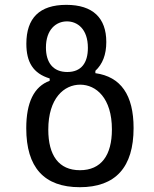

<svg xmlns="http://www.w3.org/2000/svg" viewBox="-20 -780 642 800"><path d="M312.5 0C461.4 0 536.6 -83 536.6 -246.6C536.6 -384.3 483.4 -460.4 377.4 -475.1V-484.9C407.2 -512.7 422.9 -551.8 422.9 -605C422.9 -705.1 367.2 -759.8 256.3 -759.8C144.5 -759.8 89.8 -704.6 89.8 -597.7C89.8 -521.5 117.7 -474.1 187 -453.1V-443.4C122.1 -419.4 89.4 -354 89.4 -245.6C89.4 -82.5 163.6 0 312.5 0ZM260.3 -480C201.7 -480 171.4 -518.6 171.4 -582C171.4 -657.7 214.4 -690.9 258.8 -690.9C302.2 -690.9 346.2 -659.7 346.2 -580.6C346.2 -518.1 318.8 -480 260.3 -480ZM313 -70.8C225.1 -70.8 181.2 -132.3 181.2 -239.7C181.2 -371.6 247.6 -427.2 314 -427.2C380.4 -427.2 446.3 -371.6 446.3 -240.7C446.3 -133.3 401.9 -70.8 313 -70.8Z"/></svg>

Font: Hack
Style: Regular
Weight: 400
Monospace: yes
Designer: Christopher Simpkins
Foundry: Christopher Simpkins
Version: Version 2.010